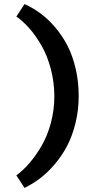

<svg xmlns="http://www.w3.org/2000/svg" viewBox="-20 -790 465 940"><path d="M100.1 129.9 60.1 68.8Q94.7 43 126 6.3Q157.2 -30.3 185.1 -78.6Q212.9 -127 229.5 -189.7Q246.1 -252.4 246.1 -319.8Q245.6 -389.6 228.3 -454.3Q210.9 -519 183.1 -567.1Q155.3 -615.2 124.3 -650.6Q93.3 -686 60.1 -709L100.1 -770Q142.6 -751 180.4 -722.7Q218.3 -694.3 252.4 -653.6Q286.6 -612.8 311.5 -564Q336.4 -515.1 350.8 -452.1Q365.2 -389.2 365.2 -319.8Q365.2 -250.5 349.6 -187.3Q334 -124 308.6 -75.7Q283.2 -27.3 248.3 13.7Q213.4 54.7 176.5 82.8Q139.6 110.8 100.1 129.9Z"/></svg>

Font: Gully
Style: Bold
Weight: 700
Designer: jaikishan Patel
Foundry: MagicType
Version: Version 1.000;Glyphs 3.2 (3242)